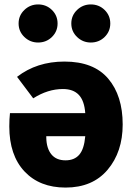

<svg xmlns="http://www.w3.org/2000/svg" viewBox="-20 -829 599 867"><path d="M152 -637Q116 -637 90 -662Q64 -687 64 -723Q64 -759 90 -784Q116 -809 152 -809Q189 -809 214.5 -784Q240 -759 240 -723Q240 -687 214.5 -662Q189 -637 152 -637ZM390 -637Q354 -637 328 -662Q302 -687 302 -723Q302 -759 328 -784Q354 -809 390 -809Q427 -809 452.5 -784Q478 -759 478 -723Q478 -687 452.5 -662Q427 -637 390 -637ZM271 -551Q403 -551 468.5 -474Q534 -397 534 -267Q534 -143 466 -62.5Q398 18 276 18Q159 18 90.5 -55Q22 -128 22 -258Q22 -291 25 -318H365Q361 -374 336 -400.5Q311 -427 264 -427Q196 -427 130 -385L57 -482Q146 -551 271 -551ZM276 -105Q316 -105 338 -130.5Q360 -156 365 -214H189V-207Q190 -159 212 -132Q234 -105 276 -105Z"/></svg>

Font: FiraGO ExtraBold
Style: Regular
Weight: 800
Designer: bBox Type
Foundry: bBox Type GmbH
Version: Version 1.001;PS 001.001;hotconv 1.0.88;makeotf.lib2.5.64775